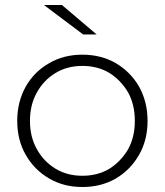

<svg xmlns="http://www.w3.org/2000/svg" viewBox="-20 -745 660 769"><path d="M177 -30Q117 -65 83 -125Q49 -184 49 -261Q49 -337 83 -398Q117 -458 177 -492Q235 -526 310 -526Q385 -526 444 -492Q503 -457 537 -398Q571 -337 571 -261Q571 -184 537 -125Q503 -65 444 -30Q385 4 310 4Q235 4 177 -30ZM418 -69Q464 -98 493 -147Q520 -196 520 -261Q520 -326 493 -375Q464 -424 418 -453Q371 -481 310 -481Q249 -481 203 -453Q155 -424 128 -375Q100 -326 100 -261Q100 -196 128 -147Q155 -98 203 -69Q249 -41 310 -41Q371 -41 418 -69ZM313 -607 156 -725H228L367 -607Z"/></svg>

Font: Montserrat Light Alt1
Style: Light
Weight: 500
Designer: Differentunic
Foundry: Julieta Ulanovsky
Version: 0.1